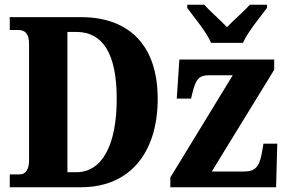

<svg xmlns="http://www.w3.org/2000/svg" viewBox="-20 -786 1200 806"><path d="M866 -606H1000C1019 -651 1073 -715 1101 -753V-766H1029C1007 -741 959 -700 933 -672C907 -700 859 -741 838 -766H766V-753C793 -715 848 -651 866 -606ZM21 0H320C531 0 642 -152 642 -371C642 -598 520 -714 320 -714H21V-660H57C84 -660 102 -646 102 -601V-114C102 -73 87 -54 63 -54H21ZM300 -63H263V-652H300C411 -652 470 -562 470 -371C470 -181 411 -63 300 -63ZM695 0H1139L1144 -183H1086L1080 -148C1069 -84 1051 -66 1003 -66H869L1131 -493V-536H733L722 -372H782L789 -401C803 -456 818 -470 856 -470H957L695 -41Z"/></svg>

Font: Noto Serif Condensed ExtraBold
Style: Regular
Weight: 800
Width: 3
Designer: Monotype Design Team
Foundry: Monotype Imaging Inc.
Version: Version 2.013